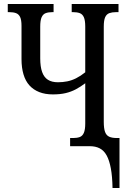

<svg xmlns="http://www.w3.org/2000/svg" viewBox="-20 -734 644 964"><path d="M545 210Q544 152 536.5 111.5Q529 71 515.5 46.5Q502 22 481 11Q460 0 431 0H332V-41H348Q367 -41 380.5 -46Q394 -51 401 -67Q408 -83 408 -114V-316Q384 -298 360.5 -285.5Q337 -273 309.5 -266.5Q282 -260 245 -260Q207 -260 177.5 -271.5Q148 -283 128 -305Q108 -327 98 -360.5Q88 -394 88 -437V-604Q88 -634 81 -648.5Q74 -663 60.5 -668Q47 -673 27 -673H19V-714H249V-673H242Q223 -673 209.5 -668Q196 -663 189 -647.5Q182 -632 182 -600V-441Q182 -399 191.5 -372.5Q201 -346 220.5 -333.5Q240 -321 271 -321Q295 -321 317.5 -325.5Q340 -330 362 -341Q384 -352 408 -371V-600Q408 -632 401 -647.5Q394 -663 380.5 -668Q367 -673 348 -673H340V-714H575V-673H562Q543 -673 529 -668Q515 -663 508 -647.5Q501 -632 501 -600V-123Q501 -89 507.5 -71.5Q514 -54 528.5 -47.5Q543 -41 567 -41H580V210Z"/></svg>

Font: Noto Serif ExtraCondensed
Style: Regular
Weight: 400
Width: 2
Designer: Monotype Design Team
Foundry: Monotype Imaging Inc.
Version: Version 2.013